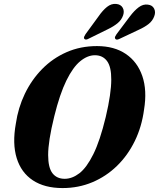

<svg xmlns="http://www.w3.org/2000/svg" viewBox="-20 -945 807 975"><path d="M472.5 -711Q560 -711 619 -671Q678 -631 702.8 -558.5Q727.5 -486 711.5 -388.5Q700 -301.5 664.5 -228.8Q629 -156 574 -102.5Q519 -49 448.8 -19.5Q378.5 10 297.5 10Q206.5 10 147 -29.2Q87.5 -68.5 64.8 -142Q42 -215.5 60.5 -317.5Q72 -397.5 106.2 -468.8Q140.5 -540 194 -594.5Q247.5 -649 318 -680Q388.5 -711 472.5 -711ZM308.5 -37Q346.5 -37 383.2 -65.2Q420 -93.5 454 -162Q488 -230.5 517 -351Q531.5 -412.5 538.2 -459.2Q545 -506 545 -540Q545.5 -605.5 523.5 -635Q501.5 -664.5 462 -664.5Q424.5 -664.5 387.5 -634.2Q350.5 -604 317 -535.8Q283.5 -467.5 255.5 -354Q239.5 -289 232 -240.8Q224.5 -192.5 224.5 -158Q224.5 -93.5 246.5 -65.2Q268.5 -37 308.5 -37ZM480.5 -862Q501.5 -892.5 523.5 -910Q545.5 -927.5 570 -925Q593 -923 602.8 -906.2Q612.5 -889.5 605.5 -868Q597.5 -844 577.5 -827.5Q557.5 -811 528.5 -797L430 -748.5Q415 -740 408 -748Q405 -752.5 407.2 -758.2Q409.5 -764 414 -771ZM639.5 -861.5Q662 -891.5 684.5 -908.2Q707 -925 731 -921.5Q753.5 -919 762.5 -901.5Q771.5 -884 763.5 -863Q755 -839 734.5 -823Q714 -807 685 -794L586.5 -747.5Q570.5 -739.5 565 -748.5Q562 -753 564.5 -758.8Q567 -764.5 571.5 -771Z"/></svg>

Font: Fraunces 144pt S050
Style: Bold Italic
Weight: 700
Italic angle: -16°
Version: Version 1.000; ttfautohint (v1.8.3)